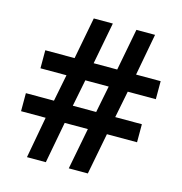

<svg xmlns="http://www.w3.org/2000/svg" viewBox="-106 -809 858 905"><g transform="rotate(15 323.0 -356.5)"><path d="M485 -421 459 -290H589V-202H442L403 0H310L349 -202H236L198 0H106L143 -202H23V-290H160L186 -421H59V-509H202L241 -713H334L295 -509H410L449 -713H540L502 -509H622V-421ZM252 -290H366L392 -421H278Z"/></g></svg>

Font: Noto Sans Medefaidrin SemiBold
Style: Regular
Weight: 600
Designer: Dalton Maag Ltd
Foundry: Dalton Maag Ltd
Version: Version 1.002; ttfautohint (v1.8.4.7-5d5b)